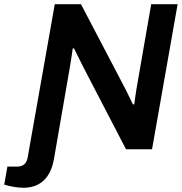

<svg xmlns="http://www.w3.org/2000/svg" viewBox="-108 -706 860 908"><path d="M3 182C101 182 136 110 147 47L223 -392C227 -415 233 -454 236 -477H242C255 -450 277 -406 289 -383L488 0H611L732 -686H607L537 -283C534 -267 530 -234 527 -213L521 -212C510 -234 493 -269 484 -287L275 -686H151L23 38C18 67 2 82 -27 82H-73L-88 167C-67 174 -28 182 3 182Z"/></svg>

Font: Archivo SemiBold
Style: Italic
Weight: 600
Italic angle: -10°
Designer: Hector Gatti
Foundry: Omnibus-Type
Version: Version 2.001